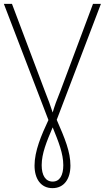

<svg xmlns="http://www.w3.org/2000/svg" viewBox="-22 -734 565 995"><path d="M250 241C311 241 343 192 343 124C343 52 314 -17 272 -113L501 -714H460L292 -265C273 -219 259 -180 251 -151C242 -180 227 -221 209 -266L40 -714H-2L229 -112C192 -33 157 49 157 124C157 192 189 241 250 241ZM251 207C214 207 194 175 194 122C194 61 220 -1 251 -74C282 2 306 62 306 122C306 174 288 207 251 207Z"/></svg>

Font: Noto Sans SemiCondensed ExtraLight
Style: Regular
Weight: 200
Width: 4
Designer: Monotype Design Team
Foundry: Monotype Imaging Inc.
Version: Version 2.013